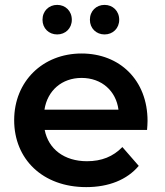

<svg xmlns="http://www.w3.org/2000/svg" viewBox="-20 -759 677 786"><path d="M214 -618C248 -618 274 -643 274 -678C274 -714 248 -739 214 -739C180 -739 154 -714 154 -678C154 -643 180 -618 214 -618ZM408 -618C442 -618 468 -643 468 -678C468 -714 442 -739 408 -739C374 -739 348 -714 348 -678C348 -643 374 -618 408 -618ZM584 -264C584 -431 470 -540 314 -540C155 -540 38 -426 38 -267C38 -108 154 7 333 7C425 7 500 -23 548 -80L481 -157C443 -118 396 -99 336 -99C243 -99 178 -149 163 -227H582C583 -239 584 -254 584 -264ZM314 -440C396 -440 455 -387 465 -310H162C174 -388 233 -440 314 -440Z"/></svg>

Font: Talent
Style: Bold
Weight: 600
Designer: Mike Powis
Version: Version 1.001;hotconv 1.0.109;makeotfexe 2.5.65596